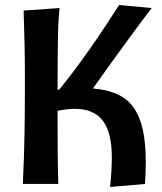

<svg xmlns="http://www.w3.org/2000/svg" viewBox="-20 -732 644 764"><path d="M217 -700Q214 -671 212.5 -642.5Q211 -614 210.5 -577Q210 -540 209.5 -491.5Q209 -443 209 -375L216 -376Q244 -410 274.5 -450.5Q305 -491 335.5 -534.5Q366 -578 396 -623Q426 -668 454 -712L584 -700Q574 -688 550.5 -656.5Q527 -625 495 -581.5Q463 -538 425.5 -486Q388 -434 350 -380Q407 -375 447 -357Q487 -339 512 -303.5Q537 -268 548.5 -215Q560 -162 560 -88Q560 -48 557 0L418 12Q422 -26 423.5 -55Q425 -84 425 -105Q425 -205 389 -252Q353 -299 277 -299Q249 -299 209 -291Q209 -195 209.5 -127.5Q210 -60 212 0H71Q74 -68 75.5 -114Q77 -160 77.5 -198Q78 -236 78.5 -273.5Q79 -311 79 -364Q79 -416 79 -460Q79 -504 78 -543.5Q77 -583 76 -618.5Q75 -654 74 -690Z"/></svg>

Font: Cantora One
Style: Regular
Weight: 400
Designer: Pablo Impallari, Rodrigo Fuenzalida
Foundry: Pablo Impallari
Version: Version 1.002; ttfautohint (v0.8) -G 200 -r 50